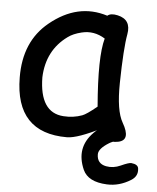

<svg xmlns="http://www.w3.org/2000/svg" viewBox="-52 -556 662 811"><g transform="rotate(5 279.0 -150.0)"><path d="M484.4 -26.4Q499 10.3 466.3 20.5Q437.5 29.3 425.3 37.1Q382.3 63.5 382.3 87.4Q382.3 127.4 421.4 134.8Q452.1 140.6 482.9 126.5Q516.1 111.3 526.9 112.3Q555.2 115.2 557.1 132.8Q561.5 165 532.2 183.1Q483.4 213.4 431.2 210.9Q351.1 207.5 329.1 158.2Q289.1 67.4 355.5 0Q387.2 -33.2 433.6 -40.5Q476.1 -47.4 484.4 -26.4ZM246.1 27.3Q26.9 27.8 25.4 -207Q23.9 -359.9 126 -443.4Q243.2 -539.6 371.1 -499Q385.3 -511.2 415 -504.4Q473.6 -491.2 462.4 -428.7Q451.2 -367.7 448.7 -220.7Q446.8 -103.5 475.1 -54.7Q516.6 16.6 463.4 27.3Q402.3 40 392.6 -24.4Q291.5 26.9 246.1 27.3ZM302.7 -70.8Q320.3 -77.1 363.8 -112.8Q346.2 -322.8 368.7 -401.9Q321.3 -431.6 269.5 -418.9Q233.4 -410.2 211.9 -394Q125 -331.1 120.6 -216.3Q122.1 -66.9 223.1 -60.1Q265.6 -57.1 302.7 -70.8Z"/></g></svg>

Font: Comic Relief
Style: Regular
Weight: 400
Designer: Jeff Davis
Foundry: Loudifier
Version: Version 1.0